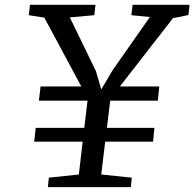

<svg xmlns="http://www.w3.org/2000/svg" viewBox="-20 -764 794 784"><path d="M145.5 -411H312L161 -692L97.5 -702L102.5 -744.5H370L365 -702L265 -693L371.5 -474L393.5 -399L439 -476L592 -694.5L516.5 -702L521.5 -744.5H754L749.5 -702.5L686.5 -690L469.5 -411H630.5L624.5 -353H430L416.5 -242H610.5L605 -185.5H409.5L393.5 -51.5L518 -38.5L514.5 0H175.5L179.5 -38.5L302 -51.5L317.5 -185.5H119.5L126 -242H324L337.5 -353H139Z"/></svg>

Font: Merriweather 24pt
Style: Italic
Weight: 400
Italic angle: -7.8°
Designer: Eben Sorkin
Foundry: Eben Sorkin
Version: Version 2.101